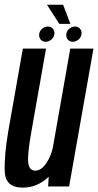

<svg xmlns="http://www.w3.org/2000/svg" viewBox="-22 -808 425 832"><path d="M186.5 0 189 -42Q140 5 76.5 5Q1 5 -1.5 -65.2Q-4 -135.5 14 -240L77 -597.5H177.5L114.5 -240.5Q96.5 -140.5 100.2 -104.5Q104 -68.5 131 -68.5Q157 -68.5 179 -101.5Q198 -129 207 -168.5L282.5 -597.5H383L277.5 0ZM176 -627Q163.5 -627 155.5 -635.2Q147.5 -643.5 147.5 -656Q147.5 -671 159 -682Q170.5 -693 185.5 -693Q198 -693 206 -684.8Q214 -676.5 214 -664.5Q214 -649 202.2 -638Q190.5 -627 176 -627ZM294 -627Q281 -627 273 -635.2Q265 -643.5 265 -656Q265 -671 276.8 -682Q288.5 -693 303 -693Q315.5 -693 323.5 -684.8Q331.5 -676.5 331.5 -664.5Q331.5 -649 319.8 -638Q308 -627 294 -627ZM235 -704.5 181.5 -787.5H251.5L283 -704.5Z"/></svg>

Font: Anybody Condensed Medium
Style: Italic
Weight: 500
Width: 3
Italic angle: -10°
Designer: Tyler Finck
Foundry: Etcetera Type Company
Version: Version 1.010; ttfautohint (v1.8.3) -l 8 -r 50 -G 200 -x 14 